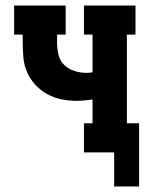

<svg xmlns="http://www.w3.org/2000/svg" viewBox="-20 -550 540 693"><path d="M482 123H392V0H283V-105H314V-191Q300 -189 285.5 -187.5Q271 -186 257 -186Q229 -186 202 -191.5Q175 -197 151 -210Q127 -223 108 -243.5Q89 -264 78 -289Q67 -314 64.5 -341.5Q62 -369 62 -396V-425H31V-530H217V-425H186V-396Q186 -375 191 -353Q196 -331 211.5 -316Q227 -301 248.5 -294Q270 -287 292 -287Q297 -287 303 -287.5Q309 -288 314 -289V-425H283V-530H469V-425H438V-105H482Z"/></svg>

Font: Iosevka Slab Extrabold
Style: Regular
Weight: 800
Monospace: yes
Designer: Belleve Invis
Foundry: Belleve Invis
Version: Version 11.1.1; ttfautohint (v1.8.3)